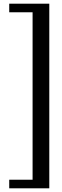

<svg xmlns="http://www.w3.org/2000/svg" viewBox="-20 -820 338 1040"><path d="M247 200V-800H30V-753.5H156.5V153.5H30V200Z"/></svg>

Font: Big Shoulders Stencil Text Medium
Style: Regular
Weight: 500
Designer: Patric King
Foundry: XO Type Co
Version: Version 1.000